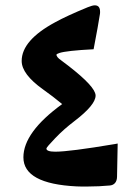

<svg xmlns="http://www.w3.org/2000/svg" viewBox="-20 -700 518 713"><path d="M66.9 -115.7C66.9 -50.3 132.8 -14.2 264.6 -7.8C272.9 -7.3 286.1 -7.3 303.2 -7.3C334 -7.3 362.3 -8.8 388.2 -11.2C403.8 -12.7 414.1 -23.4 414.6 -43L417 -167L406.2 -165C293.5 -146 220.2 -136.7 185.5 -136.7C163.6 -136.7 152.3 -140.6 152.3 -148.4C152.3 -151.4 163.1 -164.1 185.1 -187C207 -210 230.5 -230.5 255.4 -249.5C308.6 -290 335 -321.8 335 -345.2C335 -347.7 334.5 -351.1 333 -355C324.2 -379.9 282.2 -420.4 207.5 -475.6C194.8 -484.4 189 -491.7 189.9 -497.6C190.4 -499 194.3 -501 201.2 -503.4C217.8 -508.8 259.8 -513.7 327.6 -517.1C339.4 -578.6 347.2 -622.1 351.1 -647.9C351.6 -649.9 351.6 -652.8 351.6 -656.2C351.6 -672.4 345.2 -680.2 332 -680.2C325.7 -680.2 317.4 -677.7 306.2 -673.3C252.9 -651.4 212.9 -632.8 185.5 -617.7C102.1 -572.8 60.5 -524.9 60.5 -473.6C60.5 -440.9 86.9 -405.8 139.6 -368.2C163.6 -351.1 187.5 -333 210.9 -313.5C114.7 -243.7 66.9 -177.7 66.9 -115.7Z"/></svg>

Font: Parastoo
Style: Bold
Weight: 700
Foundry: Saber Rastikerdar (saber.rastikerdar@gmail.com)
Version: Version 2.0.1